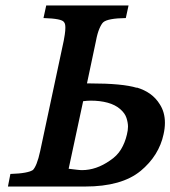

<svg xmlns="http://www.w3.org/2000/svg" viewBox="-20 -682 623 702"><path d="M298 -377H309Q428 -377 480 -361V-362Q537 -345 564 -301Q583 -272 583 -233Q583 -213 578 -191Q570 -153 549 -119Q528 -85 493 -56L494 -57Q425 0 291 0H9L18 -46Q52 -47 72.5 -51Q93 -55 99 -60V-59Q115 -74 127 -130L213 -533Q218 -560 218.5 -569.5Q219 -579 219 -581Q219 -596 214 -601Q207 -614 139 -616L149 -662H450L440 -616Q375 -615 358 -601Q351 -595 343.5 -577.5Q336 -560 331 -533ZM231 -65Q248 -63 260 -61.5Q272 -60 280 -60Q332 -60 382 -95Q408 -112 422.5 -136Q437 -160 444 -190Q448 -206 448 -219Q448 -233 442.5 -250.5Q437 -268 419 -283.5Q401 -299 373.5 -306.5Q346 -314 312 -314Q305 -314 298.5 -313.5Q292 -313 284 -312Z"/></svg>

Font: New Athena Unicode
Style: Bold Italic
Weight: 700
Designer: J. Rusten 1997; rev. by R. Hancock 2001, 2002, rev. by D. Mastronarde 2002-2021
Foundry: Society for Classical Studies (formerly American Philological Association)
Version: Version 5.008